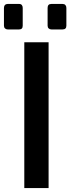

<svg xmlns="http://www.w3.org/2000/svg" viewBox="-54 -952 356 972"><path d="M69 -738H192V0H69ZM-34 -822V-912Q-34 -921 -29 -926.5Q-24 -932 -15 -932H43Q52 -932 56.5 -926.5Q61 -921 61 -912V-822Q61 -803 43 -803H-15Q-23 -803 -28.5 -808Q-34 -813 -34 -822ZM187 -822V-912Q187 -932 206 -932H263Q272 -932 277 -926.5Q282 -921 282 -912V-822Q282 -803 263 -803H206Q198 -803 192.5 -808Q187 -813 187 -822Z"/></svg>

Font: Exo SemiBold
Style: Regular
Weight: 600
Designer: Natanael Gama
Foundry: Natanael Gama
Version: Version 1.500